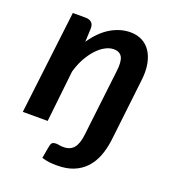

<svg xmlns="http://www.w3.org/2000/svg" viewBox="-129 -618 801 896"><g transform="rotate(20 271.0 -170.0)"><path d="M454.5 -15.5 459 -53 490.5 -326.5C494.5 -357.5 494.2 -385.1 489.8 -409.2C485.2 -433.4 477.5 -453.8 466.5 -470.2C455.5 -486.8 441.5 -499.3 424.5 -508C407.5 -516.7 388.3 -521 367 -521C333.3 -521 300.7 -511.6 269 -492.8C237.3 -473.9 208.5 -445.3 182.5 -407L185.5 -473.5C185.8 -487.5 182.3 -497.7 175 -504C167.7 -510.3 157.5 -513.5 144.5 -513.5H82L20.5 0H144L172 -255C179 -280 188.1 -302.6 199.2 -322.8C210.4 -342.9 222.7 -360.2 236 -374.8C249.3 -389.2 263.2 -400.4 277.8 -408.2C292.2 -416.1 306.3 -420 320 -420C340.3 -420 354.3 -412.8 362 -398.2C369.7 -383.8 371.3 -359.8 367 -326.5L333.5 -41L329 -1.5C325.3 30.8 317.6 54.1 305.8 68.2C293.9 82.4 277 89.5 255 89.5C245.3 89.5 238 88.9 233 87.8C228 86.6 223.2 86 218.5 86C208.2 86 201.2 87.9 197.8 91.8C194.2 95.6 191.7 102.3 190 112L179.5 170.5C186.5 172.5 192.9 174.2 198.8 175.5C204.6 176.8 210.3 177.8 216 178.5C221.7 179.2 227.8 179.7 234.2 180C240.8 180.3 248.2 180.5 256.5 180.5C287.8 180.5 315 175.8 338 166.2C361 156.8 380.5 143.4 396.5 126.2C412.5 109.1 425.2 88.4 434.8 64.2C444.2 40.1 450.8 13.5 454.5 -15.5Z"/></g></svg>

Font: Lato
Style: Bold Italic
Weight: 700
Italic angle: -7°
Designer: Lukasz Dziedzic
Foundry: tyPoland Lukasz Dziedzic
Version: Version 2.007; 2014-02-27